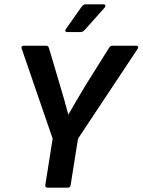

<svg xmlns="http://www.w3.org/2000/svg" viewBox="-20 -866 658 886"><path d="M199 0Q188 0 189 -12L223 -226L80 -642Q78 -648 81 -651.5Q84 -655 89 -655H192Q203 -655 206 -644L257 -472Q267 -439 276.5 -405.5Q286 -372 295 -338H296Q315 -372 334.5 -404.5Q354 -437 374 -471L483 -645Q489 -655 498 -655H610Q615 -655 617 -651Q619 -647 616 -642L340 -226L306 -12Q304 0 293 0ZM290 -718Q284 -718 282 -722Q280 -726 284 -732L356 -834Q364 -846 375 -846H458Q464 -846 466 -841.5Q468 -837 463 -831L372 -729Q362 -718 352 -718Z"/></svg>

Font: Sofia Sans
Style: Bold Italic
Weight: 700
Italic angle: -9°
Designer: Botio Nikoltchev, Ani Petrova
Foundry: lettersoup
Version: Version 4.101; ttfautohint (v1.8.4.7-5d5b)